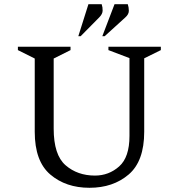

<svg xmlns="http://www.w3.org/2000/svg" viewBox="-20 -882 849 912"><path d="M405 10Q293 10 219 -53Q145 -116 145 -256V-604L65 -644V-660H315V-644L235 -604V-271Q235 -146 291.5 -97Q348 -48 431 -48Q497 -48 546 -91.5Q595 -135 595 -236V-606L495 -644V-660H744V-644L665 -605V-256Q665 -116 591 -53Q517 10 405 10ZM352 -710 400 -862H463Q468 -847 467.5 -831Q467 -815 451 -799L363 -710ZM466 -710 524 -862H587Q592 -847 592 -830.5Q592 -814 575 -799L477 -710Z"/></svg>

Font: Spectral
Style: Regular
Weight: 400
Designer: Jean-Baptiste Levee
Foundry: Production Type
Version: Version 1.002